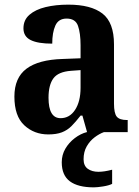

<svg xmlns="http://www.w3.org/2000/svg" viewBox="-20 -569 600 827"><path d="M188 10Q127 10 84.5 -29.5Q42 -69 42 -153Q42 -234 94 -273Q146 -312 250 -315L327 -318V-374Q327 -426 316 -457.5Q305 -489 267 -489Q232 -489 218.5 -459Q205 -429 205 -381Q143 -381 112 -396.5Q81 -412 81 -447Q81 -483 107 -505.5Q133 -528 176.5 -538.5Q220 -549 274 -549Q372 -549 421.5 -510.5Q471 -472 471 -378V-123Q471 -81 483 -66.5Q495 -52 527 -52H530V0H355L335 -71H327Q306 -44 288 -26Q270 -8 246.5 1Q223 10 188 10ZM241 -60Q280 -60 303.5 -96Q327 -132 327 -191V-267L286 -264Q231 -260 210 -231.5Q189 -203 189 -148Q189 -60 241 -60ZM384 238Q316 238 281 212Q246 186 246 130Q246 98 261.5 71.5Q277 45 302 26Q327 7 354 0H428Q408 7 387.5 22.5Q367 38 353.5 61.5Q340 85 340 117Q340 145 358 158Q376 171 404 171Q429 171 463 162V223Q449 230 424 234Q399 238 384 238Z"/></svg>

Font: Noto Serif Thai SemiCondensed
Style: Bold
Weight: 700
Width: 4
Designer: Monotype Design Team
Foundry: Monotype Imaging Inc.
Version: Version 2.002; ttfautohint (v1.8.4.7-5d5b)